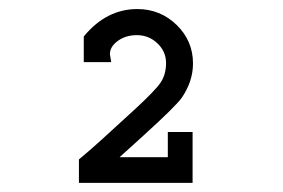

<svg xmlns="http://www.w3.org/2000/svg" viewBox="-20 -644 626 424"><path d="M350.6 -352.5H405.3V-240.2H154.3V-292L166 -301.8Q188.5 -320.3 275.4 -400.4Q322.3 -443.4 334.5 -461.4Q346.7 -479.5 346.7 -504.9Q346.7 -530.3 327.6 -548.3Q308.6 -566.4 282.2 -566.4Q257.8 -566.4 240.2 -553.7Q222.7 -541 222.7 -524.4L225.6 -506.8H165V-563.5Q214.8 -624 283.2 -624Q334 -624 370.1 -588.9Q406.2 -553.7 406.2 -503.9Q406.2 -464.8 381.8 -428.7Q369.1 -410.2 295.9 -343.8L244.1 -296.9H350.6Z"/></svg>

Font: Thabit-Bold
Style: Bold
Weight: 700
Designer: Regenerated by Nadim Shaikli
Foundry: MAK Alagha
Version: 0.01